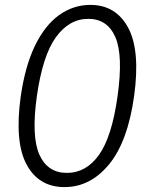

<svg xmlns="http://www.w3.org/2000/svg" viewBox="-20 -753 604 784"><path d="M243.5 11Q138.5 11 88.8 -80.8Q39 -172.5 64.5 -358.5Q82.5 -483.5 123 -566.8Q163.5 -650 221.5 -691.5Q279.5 -733 349 -733Q453 -733 503.2 -640Q553.5 -547 527.5 -360Q501.5 -174 425 -81.5Q348.5 11 243.5 11ZM253 -47Q332 -47 384.5 -121Q437 -195 460 -360Q483.5 -527 451 -601.5Q418.5 -676 340.5 -676Q262.5 -676 208.2 -601Q154 -526 130.5 -360Q107.5 -195.5 141 -121.2Q174.5 -47 253 -47Z"/></svg>

Font: Public Sans Thin ExtraLight
Style: Italic
Weight: 250
Italic angle: -8°
Version: Version 2.001